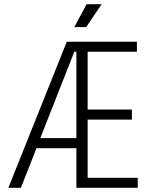

<svg xmlns="http://www.w3.org/2000/svg" viewBox="-20 -900 728 920"><path d="M155 -190 80 0H20L300 -700H346V-652H336L173 -238H346V-190ZM636 -700V-652H400V-375H612V-327H400V-48H640V0H346V-700ZM467 -880 393 -770H336L395 -880Z"/></svg>

Font: Space Grotesk Variable
Style: Regular
Weight: 400
Designer: Florian Karsten (Space Grotesk), Colophon Foundry (Space Mono)
Foundry: Florian Karsten
Version: Version 1.106